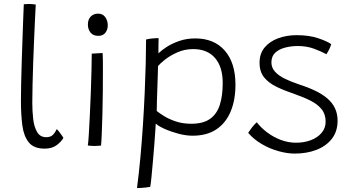

<svg xmlns="http://www.w3.org/2000/svg" viewBox="-20 -736 1758 972"><path d="M301 -38Q291.5 -20 267.8 -1.8Q244 16.5 206.5 16.5Q151.5 16.5 126 -14.8Q100.5 -46 93.2 -100.5Q86 -155 86 -223Q86 -259.5 87 -309.5Q88 -359.5 89.8 -416Q91.5 -472.5 93.5 -528.2Q95.5 -584 97.2 -632.5Q99 -681 100.5 -714.5Q115 -716 127 -716Q136 -716 144.8 -715Q153.5 -714 161 -713Q159 -682.5 157 -635.2Q155 -588 152.5 -532.2Q150 -476.5 148 -418.5Q146 -360.5 144.8 -308Q143.5 -255.5 143.5 -216Q143.5 -174 148 -134Q152.5 -94 167.8 -67.8Q183 -41.5 214 -41.5Q236 -41.5 247.5 -53Q259 -64.5 267.5 -82.5Q270.5 -80 275.5 -73.8Q280.5 -67.5 286 -60Q291.5 -52.5 295.8 -46.5Q300 -40.5 301 -38Z M491.5 1Q485 1.5 476 2.2Q467 3 458.5 3Q448 3 439.5 2.2Q431 1.5 424.5 0.5Q427 -12.5 429.5 -54Q432 -95.5 434.8 -152.2Q437.5 -209 439.8 -269.2Q442 -329.5 443.2 -381.8Q444.5 -434 444.5 -464.5Q447 -464.5 454.5 -465Q462 -465.5 471 -466Q480 -466.5 488 -467Q496 -467.5 499.5 -467.5Q500.5 -455 500.8 -431.8Q501 -408.5 501 -378.5Q501 -331.5 500.5 -273.8Q500 -216 498.5 -159.5Q497 -103 495.2 -59.8Q493.5 -16.5 491.5 1ZM478 -554.5Q451.5 -554.5 438.2 -571.2Q425 -588 425 -611Q425 -630 432 -642.2Q439 -654.5 450.8 -660.8Q462.5 -667 477 -667Q500 -667 512.8 -649.5Q525.5 -632 525.5 -607Q525.5 -586 513.5 -570.2Q501.5 -554.5 478 -554.5Z M673.5 216Q683 145 690.5 63.8Q698 -17.5 703.5 -101.8Q709 -186 712.5 -265.8Q716 -345.5 717.8 -415Q719.5 -484.5 719.5 -536Q732 -539.5 750 -541.2Q768 -543 783 -543Q782.5 -532 782.2 -508Q782 -484 782 -466Q796.5 -480.5 823.2 -498Q850 -515.5 887.2 -528.5Q924.5 -541.5 968.5 -541.5Q1064.5 -541.5 1118.2 -479.5Q1172 -417.5 1172 -307.5Q1172 -230 1147.8 -171.8Q1123.5 -113.5 1075.5 -81.2Q1027.5 -49 955 -49Q920.5 -49 881.8 -59.5Q843 -70 811.8 -84.2Q780.5 -98.5 768.5 -110.5Q768 -100 766 -70.5Q764 -41 761 -1.2Q758 38.5 754.2 80Q750.5 121.5 747.2 156.5Q744 191.5 740.5 210Q730 212 716.8 213.5Q703.5 215 691.8 215.5Q680 216 673.5 216ZM948.5 -109.5Q1009 -109.5 1043.8 -134.5Q1078.5 -159.5 1093 -205.8Q1107.5 -252 1107.5 -316Q1107.5 -397.5 1068.5 -442.5Q1029.5 -487.5 958 -487.5Q915 -487.5 877.5 -470.8Q840 -454 814.5 -433.5Q789 -413 780 -401.5Q780 -392 779 -363Q778 -334 776.8 -297Q775.5 -260 774.5 -226.2Q773.5 -192.5 773.5 -174Q784.5 -165 808.8 -149.5Q833 -134 868.5 -121.8Q904 -109.5 948.5 -109.5Z M1472 41.5Q1434 41.5 1389.8 29.2Q1345.5 17 1305 -6.8Q1264.5 -30.5 1236.5 -63.5Q1240.5 -69 1245.5 -76.8Q1250.5 -84.5 1256.8 -92.2Q1263 -100 1269 -106.5Q1275 -113 1280 -117Q1299.5 -91 1330.8 -67Q1362 -43 1400.2 -28.2Q1438.5 -13.5 1478.5 -13.5Q1520 -13.5 1554 -26.5Q1588 -39.5 1608.2 -63.5Q1628.5 -87.5 1628.5 -120Q1628.5 -158 1608.2 -183Q1588 -208 1552.8 -226Q1517.5 -244 1472.5 -259.5Q1422 -276.5 1381.5 -295.8Q1341 -315 1317.5 -343.8Q1294 -372.5 1294 -418.5Q1294 -465 1319.8 -495.8Q1345.5 -526.5 1388.2 -542.2Q1431 -558 1482 -558Q1544 -558 1589.8 -542.8Q1635.5 -527.5 1657 -512.5Q1655 -505 1650.8 -495.2Q1646.5 -485.5 1641.8 -476.8Q1637 -468 1632.5 -461.5Q1606 -476 1569.2 -489.5Q1532.5 -503 1487 -503Q1454 -503 1423.2 -495Q1392.5 -487 1373.2 -469Q1354 -451 1354 -420Q1354 -393.5 1372.2 -373.2Q1390.5 -353 1421 -338Q1451.5 -323 1487.5 -311Q1536 -295.5 1573.5 -277.8Q1611 -260 1636.8 -238Q1662.5 -216 1675.8 -188Q1689 -160 1689 -125Q1689 -71 1660.5 -34Q1632 3 1583 22.2Q1534 41.5 1472 41.5Z"/></svg>

Font: Grandstander Thin ExtraLight
Style: Regular
Weight: 250
Version: Version 1.200